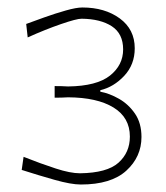

<svg xmlns="http://www.w3.org/2000/svg" viewBox="-20 -789 443 513"><path d="M196 -296Q170 -296 125.8 -308.5Q81.5 -321 38 -335L43 -370Q89.5 -351.5 128.8 -338.8Q168 -326 194 -326Q266 -327 296.5 -354.2Q327 -381.5 327 -424Q327 -475 283.2 -501.8Q239.5 -528.5 162 -529Q153 -528.5 144 -528.2Q135 -528 126 -528V-559Q135 -559 144 -558.8Q153 -558.5 162 -558Q238.5 -559 273.8 -587Q309 -615 309 -657Q309 -699 278.8 -718.8Q248.5 -738.5 198 -739Q184.5 -739 142.5 -724.5Q100.5 -710 54 -689L50 -725Q69 -732 98.2 -742.5Q127.5 -753 155.8 -761Q184 -769 200 -769Q260 -769 300 -739.8Q340 -710.5 340 -660Q340 -616.5 312 -586.5Q284 -556.5 248 -548V-544Q272.5 -539.5 298 -525Q323.5 -510.5 340.8 -485.2Q358 -460 358 -423Q358 -370 317.5 -333Q277 -296 196 -296Z"/></svg>

Font: Commissioner Loud Thin
Style: Regular
Weight: 100
Designer: Kostas Bartsokas
Foundry: Kostas Bartsokas
Version: Version 1.000; ttfautohint (v1.8.3)